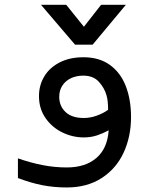

<svg xmlns="http://www.w3.org/2000/svg" viewBox="-20 -798 640 825"><path d="M57 -33V-117.5Q112 -98.5 163.2 -88.5Q214.5 -78.5 267 -78.5Q346.5 -78.5 394 -119Q441.5 -159.5 447 -238Q422 -224.5 396 -216Q370 -207.5 340 -207.5Q292 -207.5 247.8 -229Q203.5 -250.5 175.5 -290.8Q147.5 -331 147.5 -385Q147.5 -432 170.5 -470Q193.5 -508 236.8 -530Q280 -552 338.5 -552Q406.5 -552 452.2 -519Q498 -486 520.5 -428Q543 -370 543 -295Q543 -211 511.2 -142.2Q479.5 -73.5 417 -33Q354.5 7.5 267 7.5Q212 7.5 162 -2.2Q112 -12 57 -33ZM444.5 -326Q444.5 -365.5 437.5 -389Q429.5 -418.5 405.5 -445.8Q381.5 -473 338 -473Q308 -473 284.5 -461.8Q261 -450.5 247.8 -430Q234.5 -409.5 234.5 -382Q234.5 -342.5 261.5 -316.8Q288.5 -291 340 -291Q367.5 -291 395 -300.8Q422.5 -310.5 444.5 -326ZM156 -777.5H264.5L340.5 -683L414.5 -777.5H521L378 -606H302.5Z"/></svg>

Font: JuliaMono
Style: Bold
Weight: 700
Monospace: yes
Designer: cormullion
Foundry: corm
Version: Version 0.055; ttfautohint (v1.8.4)